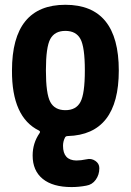

<svg xmlns="http://www.w3.org/2000/svg" viewBox="-20 -550 540 790"><path d="M187 -130.4Q205.1 -96.7 249 -96.7Q293 -96.7 311 -130.4Q329.1 -164.1 329.1 -260.3Q329.1 -356.4 311 -389.6Q293 -422.9 249 -422.9Q205.1 -422.9 187 -389.6Q168.9 -356.4 168.9 -260.3Q168.9 -164.1 187 -130.4ZM468.8 -259.8Q468.8 3.9 258.8 9.8Q250 9.8 247.1 16.6Q239.3 32.2 239.3 49.8Q239.3 109.4 293.9 110.4Q312.5 110.4 335.9 105.5Q355.5 100.6 372.1 111.8Q388.7 123 388.7 141.6V142.6Q388.7 168.9 374 189.5Q359.4 210 335 213.9Q304.7 219.7 274.4 219.7Q197.3 219.7 155.8 186Q114.3 152.3 114.3 89.8Q114.3 39.1 142.6 -2Q147.5 -8.8 140.6 -12.7Q28.3 -67.4 29.3 -259.8Q29.3 -530.3 249 -530.3Q468.8 -530.3 468.8 -259.8Z"/></svg>

Font: Rounded Mgen+ 2m bold
Style: Bold
Weight: 700
Designer: [Source Han Sans]
Ryoko NISHIZUKA  (kana & ideographs); Paul D. Hunt (Latin, Greek & Cyrillic); Wenlong ZHANG  (bopomofo
Version: Version 1.059.20150602